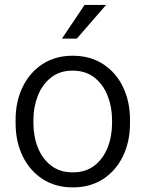

<svg xmlns="http://www.w3.org/2000/svg" viewBox="-20 -770 605 799"><path d="M44.9 -257.3V-271Q44.9 -347.7 74.2 -408Q103.5 -468.3 156.7 -503.2Q210 -538.1 282.2 -538.1Q355.5 -538.1 409.2 -503.2Q462.9 -468.3 491.9 -408Q521 -347.7 521 -271V-257.3Q521 -180.7 491.9 -120.4Q462.9 -60.1 409.4 -25.1Q356 9.8 283.2 9.8Q210.4 9.8 157 -25.1Q103.5 -60.1 74.2 -120.4Q44.9 -180.7 44.9 -257.3ZM119.1 -271V-257.3Q119.1 -202.1 137.7 -155.5Q156.2 -108.9 192.9 -80.8Q229.5 -52.7 283.2 -52.7Q336.4 -52.7 372.8 -80.8Q409.2 -108.9 427.7 -155.5Q446.3 -202.1 446.3 -257.3V-271Q446.3 -325.2 427.7 -372.1Q409.2 -418.9 372.6 -447.5Q335.9 -476.1 282.2 -476.1Q229 -476.1 192.6 -447.5Q156.2 -418.9 137.7 -372.1Q119.1 -325.2 119.1 -271ZM237.8 -609.4 332 -749.5H421.4L299.8 -609.4Z"/></svg>

Font: Vazirmatn FD Light
Style: Regular
Weight: 300
Designer: Saber Rastikerdar
Foundry: Saber Rastikerdar
Version: Version 33.003